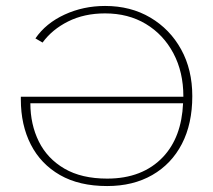

<svg xmlns="http://www.w3.org/2000/svg" viewBox="-20 -614 716 645"><path d="M340 11Q246 11 181.5 -26Q117 -63 83.5 -128.5Q50 -194 50 -280V-289H596Q596 -290 596 -290Q596 -372 562.5 -435Q529 -498 470 -533.5Q411 -569 333 -569Q263 -569 209 -542Q155 -515 123 -471L99 -485Q134 -536 197 -565Q260 -594 333 -594Q419 -594 485 -555Q551 -516 588.5 -448Q626 -380 626 -291Q626 -198 591 -130.5Q556 -63 491.5 -26Q427 11 340 11ZM595 -267H82Q82 -196 110.5 -138.5Q139 -81 196.5 -47.5Q254 -14 340 -14Q459 -14 528 -87Q590 -153 595 -267Z"/></svg>

Font: Rokkitt SemiBold Thin
Style: Regular
Weight: 250
Version: Version 3.103